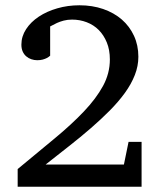

<svg xmlns="http://www.w3.org/2000/svg" viewBox="-20 -707 603 727"><path d="M46.9 0V-66.9Q123 -129.9 187 -182.9Q251 -235.8 297.6 -284.9Q344.2 -334 370.1 -381.6Q396 -429.2 396 -481.9Q396 -518.1 384.5 -546.1Q373 -574.2 353.8 -593.5Q334.5 -612.8 308.3 -622.8Q282.2 -632.8 252.9 -632.8Q235.4 -632.8 220.9 -628.9Q206.5 -625 195.8 -620.1Q185.1 -615.2 178.5 -611.3Q171.9 -607.4 169.9 -606.9V-496.1Q164.6 -491.2 157.2 -487.3Q150.9 -483.9 141.6 -481.4Q132.3 -479 121.1 -479Q109.4 -479 98.6 -482.7Q87.9 -486.3 79.3 -493.7Q70.8 -501 65.9 -512Q61 -522.9 61 -538.1Q61 -569.3 78.9 -596.7Q96.7 -624 127 -644Q157.2 -664.1 197 -675.5Q236.8 -687 280.8 -687Q329.6 -687 370.6 -672.9Q411.6 -658.7 441.2 -633.1Q470.7 -607.4 487.3 -571.5Q503.9 -535.6 503.9 -492.2Q503.9 -457 490.5 -422.9Q477.1 -388.7 452.9 -355.2Q428.7 -321.8 395.8 -288.6Q362.8 -255.4 324 -221.7Q285.2 -188 241.5 -153.8Q197.8 -119.6 152.8 -84H449.2L466.8 -169.9H516.1V0Z"/></svg>

Font: BabelStone Ogham Bound
Style: Italic
Weight: 400
Italic angle: -30°
Designer: Andrew West
Foundry: BabelStone
Version: Version 2.02 March 14, 2022